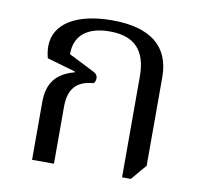

<svg xmlns="http://www.w3.org/2000/svg" viewBox="-68 -630 745 708"><g transform="rotate(10 305.0 -276.0)"><path d="M433 6H466L515 -52V-383C515 -499 441 -558 297 -558C163 -558 81 -507 81 -423C81 -410 83 -395 87 -379L194 -348V-345C126 -327 95 -287 95 -216V0H177V-213C177 -280 206 -313 270 -318C274 -322 277 -330 277 -337C277 -346 272 -354 262 -359L165 -408C165 -478 211 -516 296 -516C388 -516 433 -469 433 -372Z"/></g></svg>

Font: Noto Serif Thai
Style: Regular
Weight: 400
Designer: Monotype Design Team
Foundry: Monotype Imaging Inc.
Version: Version 1.901